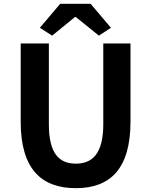

<svg xmlns="http://www.w3.org/2000/svg" viewBox="-20 -968 788 1002"><path d="M376 14C556 14 661 -88 661 -333V-741H519V-320C519 -166 462 -114 376 -114C289 -114 235 -166 235 -320V-741H88V-333C88 -88 194 14 376 14ZM252 -782 371 -879H376L496 -782L559 -823L453 -948H294L188 -823Z"/></svg>

Font: Source Han Sans KR
Style: Bold
Weight: 700
Designer: Ryoko NISHIZUKA 西塚涼子 (kana, bopomofo & ideographs); Paul D. Hunt (Latin, Greek & Cyrillic); Sandoll Communications 산돌커뮤니
Foundry: Adobe
Version: Version 2.004;hotconv 1.0.118;makeotfexe 2.5.65603